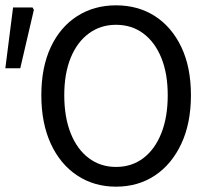

<svg xmlns="http://www.w3.org/2000/svg" viewBox="-33 -688 794 720"><path d="M402 12Q320 12 256.5 -30Q193 -72 157.5 -149Q122 -226 122 -331Q122 -436 157.5 -511.5Q193 -587 256.5 -627.5Q320 -668 402 -668Q485 -668 548 -627.5Q611 -587 647 -511.5Q683 -436 683 -331Q683 -226 647 -149Q611 -72 548 -30Q485 12 402 12ZM402 -62Q461 -62 504.5 -95Q548 -128 572 -188.5Q596 -249 596 -331Q596 -412 572 -471Q548 -530 504.5 -562.5Q461 -595 402 -595Q344 -595 300 -562.5Q256 -530 232 -471Q208 -412 208 -331Q208 -249 232 -188.5Q256 -128 300 -95Q344 -62 402 -62ZM-13 -432 16 -660H89L94 -651L43 -432Z"/></svg>

Font: Source Sans 3
Style: Regular
Weight: 400
Designer: Paul D. Hunt
Foundry: Adobe
Version: Version 3.046;hotconv 1.0.118;makeotfexe 2.5.65603